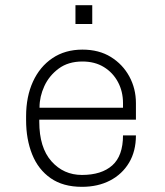

<svg xmlns="http://www.w3.org/2000/svg" viewBox="-20 -713 640 743"><path d="M297 10Q224 10 176 -23.5Q128 -57 104.5 -115.5Q81 -174 81 -248V-263Q81 -339 107.5 -397Q134 -455 183 -488Q232 -521 299 -521Q363 -521 409 -492.5Q455 -464 480.5 -417Q506 -370 506 -314V-250H132V-242Q132 -142 179 -89Q226 -36 297 -36Q373 -36 414.5 -73Q456 -110 456 -189H506Q506 -128 479.5 -83.5Q453 -39 406 -14.5Q359 10 297 10ZM133 -296H456V-314Q456 -359 436.5 -395.5Q417 -432 382 -453.5Q347 -475 299 -475Q244 -475 207 -447.5Q170 -420 151.5 -379.5Q133 -339 133 -298ZM272 -620V-693H337V-620Z"/></svg>

Font: Chivo Mono Medium Thin
Style: Regular
Weight: 250
Monospace: yes
Version: Version 1.008